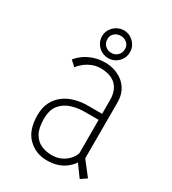

<svg xmlns="http://www.w3.org/2000/svg" viewBox="-171 -776 791 881"><g transform="rotate(30 225.0 -336.0)"><path d="M389.5 9.5 332.5 -68.5 350 -103.5 421 -12ZM332 -105 357 -74Q351.5 -61.5 340.8 -46.8Q330 -32 313 -18.8Q296 -5.5 271.8 2.8Q247.5 11 214.5 11Q157 11 116 -28.5Q75 -68 75 -148Q75 -188 89.5 -216.8Q104 -245.5 128.8 -264.2Q153.5 -283 185.8 -292Q218 -301 253 -301H337V-269H254Q218 -269 184.8 -258.2Q151.5 -247.5 130.2 -221.2Q109 -195 109 -148Q109 -99 125 -71.2Q141 -43.5 167 -32.2Q193 -21 223.5 -21Q252.5 -21 276 -33.2Q299.5 -45.5 314.2 -64.8Q329 -84 332 -105ZM226 -512Q251 -512 275.2 -504.2Q299.5 -496.5 319.8 -480.5Q340 -464.5 352 -439.8Q364 -415 364 -381V-71L329 -80V-373Q329 -402.5 320.2 -423Q311.5 -443.5 296.5 -455.8Q281.5 -468 261.8 -473.5Q242 -479 220 -479Q196 -479 175 -470.5Q154 -462 137.8 -449Q121.5 -436 112 -422L84 -447Q96.5 -464 117 -478.8Q137.5 -493.5 165 -502.8Q192.5 -512 226 -512ZM225.5 -536Q205 -536 188 -545.8Q171 -555.5 160.8 -572.2Q150.5 -589 150.5 -610Q150.5 -630 160.8 -646.5Q171 -663 188 -673Q205 -683 225.5 -683Q245 -683 261.8 -673Q278.5 -663 288.5 -646.5Q298.5 -630 298.5 -610Q298.5 -589 288.5 -572.2Q278.5 -555.5 261.8 -545.8Q245 -536 225.5 -536ZM225.5 -564Q244.5 -564 258 -576.8Q271.5 -589.5 271.5 -611Q271.5 -630 258 -642Q244.5 -654 225.5 -654Q206 -654 192.2 -642Q178.5 -630 178.5 -611Q178.5 -589.5 192.2 -576.8Q206 -564 225.5 -564Z"/></g></svg>

Font: League Mono Thin Condensed
Style: Regular
Weight: 100
Width: 1
Designer: Tyler Finck
Foundry: The League of Moveable Type / Tyler Finck
Version: Version 2.300;RELEASE